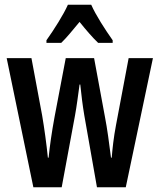

<svg xmlns="http://www.w3.org/2000/svg" viewBox="-20 -786 670 806"><path d="M363 -766H265C247 -725 207 -662 175 -617V-606H237C258 -626 285 -659 314 -694C342 -659 368 -629 392 -606H453V-617C420 -664 383 -721 363 -766ZM387 0H508L622 -542H520L467 -261C457 -209 452 -161 449 -124H446C438 -187 430 -247 421 -293L375 -542H256L209 -295C197 -230 189 -173 184 -124H181C175 -183 166 -248 157 -301L112 -542H8L120 0H239L295 -302C302 -340 308 -388 314 -431H317C321 -391 327 -342 334 -301Z"/></svg>

Font: Noto Sans Display Condensed Medium
Style: Regular
Weight: 500
Width: 3
Designer: Monotype Design Team
Foundry: Monotype Imaging Inc.
Version: Version 1.900